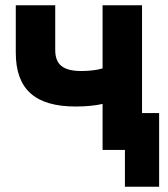

<svg xmlns="http://www.w3.org/2000/svg" viewBox="-20 -570 640 730"><path d="M520 -550H370V-310C352 -304 320 -300 290 -300C220 -300 190 -324 190 -380V-550H40V-370C40 -231 113 -165 268 -165C308 -165 346 -169 370 -175V0H455V140H585V-140H520Z"/></svg>

Font: Tekne LDO ExtraBold
Style: Regular
Weight: 800
Monospace: yes
Designer: Alessio Laiso, Mario Rullo, Paolo Rosset
Foundry: Alessio Laiso
Version: Version 1.000;hotconv 1.0.109;makeotfexe 2.5.65596